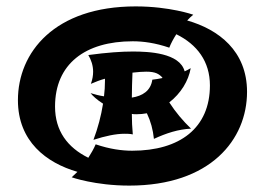

<svg xmlns="http://www.w3.org/2000/svg" viewBox="-20 -668 828 600"><path d="M204 -114C204 -114 277 -88 384 -88C638 -88 752 -232 752 -381C752 -509 663 -576 565 -604C571 -611 578 -617 584 -622C584 -622 511 -648 404 -648C150 -648 36 -504 36 -355C36 -226 125 -159 222 -131ZM152 -335C152 -468 246 -539 395 -539C427 -539 465 -534 509 -519C514 -532 522 -547 531 -561C596 -529 636 -476 636 -401C636 -268 542 -197 393 -197C361 -197 323 -202 279 -217C273 -203 265 -189 256 -175C191 -207 152 -259 152 -335ZM577 -266C552 -290 529 -317 509 -348C545 -376 569 -415 576 -455C570 -451 563 -448 557 -445C542 -503 444 -507 395 -507C360 -507 315 -504 256 -496C265 -481 271 -463 271 -444C271 -432 269 -420 264 -406C278 -412 293 -418 308 -422V-415C308 -399 307 -383 305 -367C291 -369 276 -373 263 -377C269 -369 283 -356 302 -344C296 -306 286 -268 272 -231C309 -243 342 -250 369 -250C376 -250 386 -250 395 -248C393 -269 392 -291 392 -312C396 -311 401 -311 406 -311C417 -311 429 -312 439 -314C451 -289 458 -263 461 -234C500 -252 537 -264 577 -266ZM437 -444C466 -444 477 -437 488 -425H487V-424C477 -422 466 -420 456 -419C451 -384 425 -368 392 -363C392 -389 393 -415 394 -441C411 -443 426 -444 437 -444Z"/></svg>

Font: Shojumaru
Style: Regular
Weight: 400
Designer: Astigmatic (AOETI)
Foundry: Astigmatic (AOETI)
Version: Version 1.000